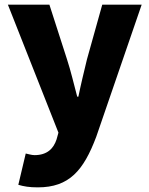

<svg xmlns="http://www.w3.org/2000/svg" viewBox="-20 -589 644 828"><path d="M143 219C278 219 340 147 395 1L591 -569H421L355 -333C342 -279 329 -226 318 -172H313C298 -228 286 -281 269 -333L193 -569H14L232 -17L224 12C211 52 183 80 129 80C116 80 101 75 91 73L59 208C83 215 106 219 143 219Z"/></svg>

Font: Noto Sans CJK TC Black
Style: Regular
Weight: 900
Designer: Ryoko NISHIZUKA 西塚涼子 (kana, bopomofo & ideographs); Paul D. Hunt (Latin, Greek & Cyrillic); Sandoll Communications 산돌커뮤니
Foundry: Adobe
Version: Version 2.004;hotconv 1.0.118;makeotfexe 2.5.65603